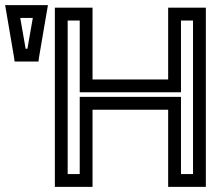

<svg xmlns="http://www.w3.org/2000/svg" viewBox="-38 -704 845 749"><path d="M765 0V-649V-674H740H643H618V-649V-394H323V-649V-674H298H201H176V-649V0V25H201H298H323V0V-276H618V0V25H643H740H765V0ZM715 -25H668V-301V-326H643H298H273V-301V-25H226V-624H273V-369V-344H298H643H668V-369V-624H715V-25ZM115 -485 144 -655 149 -684H120H12H-18L-13 -655L16 -485L19 -464H41H91H112L115 -485ZM69 -514H62L41 -634H90L69 -514Z"/></svg>

Font: Gamestation DisplayOutline
Style: Regular
Weight: 400
Designer: Jonas Hecksher
Foundry: Jonas Hecksher, Playtypeª, e-types AS
Version: Version 1.003